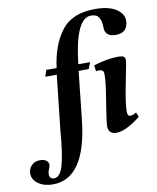

<svg xmlns="http://www.w3.org/2000/svg" viewBox="-257 -810 926 1134"><g transform="rotate(-10 206.5 -243.5)"><path d="M-154 159Q-154 132 -135.5 111.5Q-117 91 -83 91Q-61 91 -47 100.5Q-33 110 -33 128Q-33 136 -40 152Q-47 168 -47 181Q-47 211 -19 211Q17 211 36 145.5Q55 80 67 -72L102 -389H33L46 -428H108Q125 -563 189 -647.5Q253 -732 392 -732Q472 -732 516.5 -703.5Q561 -675 561 -634Q561 -560 485 -560Q454 -560 438 -574.5Q422 -589 422 -614Q422 -654 409 -676Q396 -698 361 -698Q268 -698 238 -428H309L293 -389H233L202 -102Q165 245 -32 245Q-84 245 -119 220.5Q-154 196 -154 159ZM342 -36Q342 -53 348 -93.5Q354 -134 356 -147L368 -223Q382 -313 380 -346Q380 -371 350 -371Q342 -371 334 -369L329 -405Q412 -431 478 -431Q498 -431 508.5 -425.5Q519 -420 519 -402Q519 -393 507 -333Q490 -246 487 -230Q471 -144 471 -102Q471 -75 488 -75Q504 -75 524 -88L536 -60Q494 -27 456.5 -8.5Q419 10 391 10Q368 10 355 -1.5Q342 -13 342 -36Z"/></g></svg>

Font: Unna
Style: Bold Italic
Weight: 700
Italic angle: -8.05°
Designer: Jorge de Buen Unna
Foundry: Omnibus-Type
Version: Version 2.008